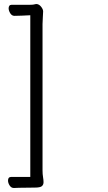

<svg xmlns="http://www.w3.org/2000/svg" viewBox="-20 -787 540 957"><path d="M131 -711Q106 -710 89 -709Q72 -708 52 -708Q39 -708 31 -721Q23 -734 23 -746Q23 -753 26.5 -758Q30 -763 37 -763H124Q132 -763 140 -763.5Q148 -764 155 -766Q157 -766 158 -766.5Q159 -767 160 -767Q174 -767 184.5 -754Q195 -741 195 -730Q195 -723 193.5 -701Q192 -679 192 -667V62Q192 81 194.5 95.5Q197 110 197 121Q197 134 188.5 141Q180 148 154 148Q137 148 115 148.5Q93 149 75 149Q57 149 50 150H49Q36 150 28 137.5Q20 125 20 113Q20 95 35 95H131Z"/></svg>

Font: Moon Stars Kai HW
Style: Regular
Weight: 400
Designer: GuiWonder
Version: Version 1.101